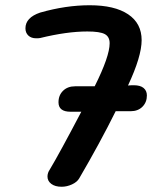

<svg xmlns="http://www.w3.org/2000/svg" viewBox="-20 -712 597 732"><path d="M540 -348Q540 -322 523 -305Q506 -288 478 -288H421Q361 -167 282 -32Q274 -18 254.5 -9Q235 0 215 0Q190 0 175.5 -11Q161 -22 161 -39Q161 -53 170 -66Q206 -126 290 -286H249Q203 -286 203 -322Q203 -349 220.5 -366Q238 -383 266 -383H341Q398 -497 398 -547Q398 -572 379.5 -582Q361 -592 313 -592Q235 -592 133 -567Q128 -566 118 -566Q99 -566 88 -576.5Q77 -587 77 -604Q77 -645 133 -664Q231 -692 322 -692Q417 -692 468.5 -657.5Q520 -623 520 -559Q520 -497 468 -386Q476 -387 490 -387Q515 -387 527.5 -376.5Q540 -366 540 -348Z"/></svg>

Font: Mali SemiBold
Style: Italic
Weight: 600
Italic angle: -10°
Version: Version 1.000; ttfautohint (v1.6)